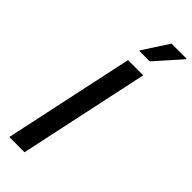

<svg xmlns="http://www.w3.org/2000/svg" viewBox="-292 -927 955 955"><g transform="rotate(45 186.0 -449.5)"><path d="M25 0 172 -688H279L132 0ZM180 -760V-765L267 -899H372V-894L253 -760Z"/></g></svg>

Font: Saira SemiCondensed Medium
Style: Italic
Weight: 500
Width: 4
Italic angle: -12°
Designer: Hector Gatti with collaboration of the Omnibus-Type team
Foundry: Omnibus-Type
Version: Version 1.101